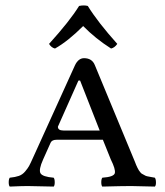

<svg xmlns="http://www.w3.org/2000/svg" viewBox="-20 -687 608 709"><path d="M102.1 -105 256.8 -445.8Q269 -471.7 290 -472.2Q319.8 -472.2 330.1 -446.8L472.2 -104Q474.1 -100.1 478 -90.1Q481.9 -80.1 482.9 -77.6Q483.9 -75.2 487.5 -67.6Q491.2 -60.1 492.7 -58.1Q494.1 -56.2 498 -51Q502 -45.9 504.9 -44.9Q507.8 -43.9 512.9 -40.5Q518.1 -37.1 523.4 -36.1Q528.8 -35.2 535.9 -33.7Q543 -32.2 551.8 -30.8Q555.7 -25.9 555.9 -13.9Q556.2 -2 551.8 2Q477.5 0 463.9 0Q431.6 0 357.9 2Q354 -2 354 -13.9Q354 -25.9 357.9 -30.8Q400.9 -33.7 404.1 -47.9Q407.2 -62 389.2 -98.1L359.9 -170.9H189Q171.9 -170.9 167 -160.2L139.2 -98.1Q122.1 -60.1 129.6 -47.1Q137.2 -34.2 178.2 -30.8Q182.1 -25.9 182.1 -13.9Q182.1 -2 178.2 2Q104 0 82 0Q60.1 0 16.1 2Q12.2 -2 12.2 -13.9Q12.2 -25.9 16.1 -30.8Q36.1 -32.7 49.6 -37.4Q63 -42 73 -54Q83 -65.9 87.6 -74.5Q92.3 -83 102.1 -105ZM348.1 -205.1 275.9 -389.2Q271 -391.1 269 -388.2L193.8 -219.2Q193.8 -205.1 213.9 -205.1ZM304.2 -665Q341.3 -605 413.1 -524.9Q403.3 -510.7 390.1 -507.8Q332 -544.9 287.1 -590.8Q231 -534.7 183.1 -507.8Q169.9 -510.7 161.1 -524.9Q237.3 -608.9 272 -665Q290 -668.9 304.2 -665Z"/></svg>

Font: Linux Libertine Capitals
Style: Small Caps
Weight: 400
Designer: Philipp H. Poll
Foundry: Philipp H. Poll
Version: Version 5.1.3